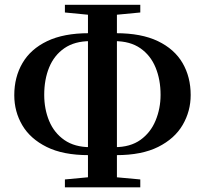

<svg xmlns="http://www.w3.org/2000/svg" viewBox="-20 -778 870 815"><path d="M355.8 -119.5Q247.9 -119.5 178.2 -154.2Q108.5 -188.8 74.6 -246.5Q40.6 -304.3 40.6 -373.9Q40.6 -450.6 75.3 -510.1Q109.9 -569.7 180.2 -603.4Q250.5 -637.1 357.1 -637.1H419.1V-603.4H363.2Q296.9 -603.4 253.3 -573.4Q209.8 -543.3 188.7 -491.9Q167.7 -440.5 167.7 -375.5Q167.7 -315.1 188.7 -264.5Q209.8 -213.9 253.3 -183.6Q296.9 -153.3 363.2 -153.3H419.1V-119.5ZM410.2 -119.5V-153.3H466Q533.1 -153.3 576.3 -184.3Q619.5 -215.4 640.5 -266.5Q661.6 -317.6 661.6 -375.5Q661.6 -439.7 640.5 -491.1Q619.5 -542.6 576.1 -573Q532.6 -603.4 466 -603.4H410.2V-637.1H472.2Q580 -637.1 650.2 -603.4Q720.4 -569.7 754.9 -510.5Q789.4 -451.3 789.4 -374.6Q789.4 -306 755.4 -247.8Q721.5 -189.5 651.6 -154.5Q581.8 -119.5 473.9 -119.5ZM255.5 17.1V-16.3L403.6 -30.2H423.8L575.5 -16.3V17.1ZM403.6 -710.6 255.5 -725V-757.6H575.5V-725L424.8 -710.6ZM353.4 17.1V-757.6H476.3V17.1Z"/></svg>

Font: Noto Serif TC
Style: Regular
Weight: 200
Designer: Ryoko NISHIZUKA 西塚涼子 (kana & ideographs); Frank Grießhammer (Latin, Greek & Cyrillic); Wenlong ZHANG 张文龙 (bopomofo); San
Foundry: Adobe
Version: Version 2.001;hotconv 1.1.0;makeotfexe 2.6.0